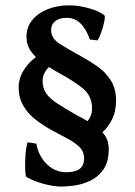

<svg xmlns="http://www.w3.org/2000/svg" viewBox="-20 -685 504 719"><path d="M210.4 13.7Q182.6 13.7 146.5 4.4Q110.4 -4.9 79.6 -22Q75.7 -23.4 74.5 -47.4Q73.2 -71.3 75.2 -101.3Q77.1 -131.3 83 -152.3L116.2 -147Q124.5 -100.1 155.5 -70.1Q186.5 -40 228 -40Q260.7 -40 277.8 -52.2Q294.9 -64.5 294.9 -92.8Q294.9 -117.7 276.6 -135.3Q258.3 -152.8 231 -167Q203.6 -181.2 175.8 -196.3Q144.5 -213.4 115.5 -235.4Q86.4 -257.3 68.1 -287.6Q49.8 -317.9 49.8 -359.4Q49.8 -390.1 67.1 -419.4Q84.5 -448.7 112.8 -470Q141.1 -491.2 174.3 -498L210 -457Q181.6 -454.1 160.6 -431.4Q139.6 -408.7 139.6 -382.3Q139.6 -354.5 153.1 -335.2Q166.5 -315.9 194.1 -297.9Q221.7 -279.8 264.2 -255.4Q290.5 -241.7 319.1 -225.1Q347.7 -208.5 367.4 -185.1Q387.2 -161.6 387.2 -127.4Q387.2 -78.1 366.9 -49.8Q346.7 -21.5 317.1 -7.8Q287.6 5.9 258.3 9.8Q229 13.7 210.4 13.7ZM312 -161.1 257.8 -204.6Q284.7 -206.1 304.7 -227.8Q324.7 -249.5 324.7 -278.3Q324.7 -323.7 293.2 -351.3Q261.7 -378.9 194.8 -415Q167.5 -430.2 140.9 -449Q114.3 -467.8 96.7 -491.9Q79.1 -516.1 79.1 -546.4Q79.1 -584.5 101.8 -611.1Q124.5 -637.7 160.6 -651.4Q196.8 -665 236.8 -665Q273.4 -665 311.8 -654.5Q350.1 -644 370.6 -627.9Q374.5 -624.5 370.6 -605Q366.7 -585.4 359.1 -564Q351.6 -542.5 345.2 -533.7L316.4 -537.1Q288.6 -618.2 230.5 -618.2Q202.1 -618.2 186.8 -606Q171.4 -593.8 171.4 -572.8Q171.4 -542 201.7 -522.2Q231.9 -502.4 283.2 -474.6Q315.4 -457 345.5 -435.8Q375.5 -414.6 395 -384Q414.6 -353.5 414.6 -307.6Q414.6 -266.6 398.4 -235.6Q382.3 -204.6 358.6 -185.3Q335 -166 312 -161.1Z"/></svg>

Font: Namdhinggo SemiBold
Style: Regular
Weight: 600
Designer: Victor Gaultney
Foundry: SIL International
Version: Version 3.001